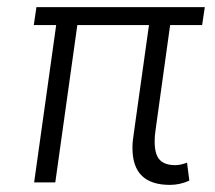

<svg xmlns="http://www.w3.org/2000/svg" viewBox="-20 -513 604 540"><path d="M352.5 -97.5Q352.5 -115.5 356.5 -139.5L399 -442.5H197.5L135.5 0H76L138 -442.5H75L82.5 -493H556L548.5 -442.5H458.5L418.5 -154.5Q415 -133.5 415 -114.5Q415 -79 429 -63.8Q443 -48.5 473 -48.5Q487.5 -48.5 506 -55.5L512.5 -5Q486 7 458 7Q405 7 378.8 -18.8Q352.5 -44.5 352.5 -97.5Z"/></svg>

Font: HK Grotesk Light
Style: Italic
Weight: 300
Italic angle: -16°
Designer: Alfredo Marco Pradil
Foundry: Hanken Design Co.
Version: Version 3.001